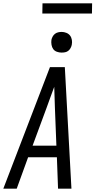

<svg xmlns="http://www.w3.org/2000/svg" viewBox="-32 -1141 577 1161"><path d="M-12 0 270 -735H360L400 0H319L312 -190H138L69 0ZM309 -260 300 -490Q299 -522 298 -553.5Q297 -585 296 -616Q285 -585 273 -553.5Q261 -522 250 -490L165 -260ZM340 -823Q326 -823 312 -828Q298 -833 290 -844Q282 -855 279.5 -870Q277 -885 279 -900Q281 -910 286.5 -920Q292 -930 300.5 -936.5Q309 -943 319.5 -945.5Q330 -948 341 -948Q355 -948 369 -942.5Q383 -937 391.5 -926Q400 -915 402.5 -900Q405 -885 402 -870Q400 -860 394.5 -850Q389 -840 380.5 -833.5Q372 -827 361.5 -825Q351 -823 340 -823ZM224 -1059 225 -1121H525L524 -1059Z"/></svg>

Font: Iosevka Fixed
Style: Italic
Weight: 400
Italic angle: -9°
Monospace: yes
Designer: Belleve Invis
Foundry: Belleve Invis
Version: Version 33.2.4